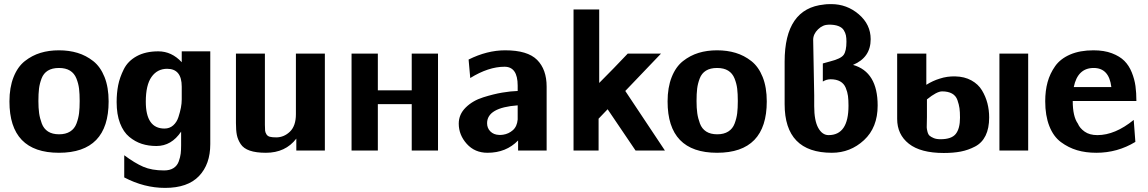

<svg xmlns="http://www.w3.org/2000/svg" viewBox="-20 -733 5591 935"><path d="M26 -239Q26 -307 46 -357.5Q66 -408 101 -435.5Q136 -463 177 -475.5Q218 -488 267 -488Q316 -488 357.5 -475.5Q399 -463 434 -435.5Q469 -408 489 -358Q509 -308 509 -239Q509 11 267 11Q26 11 26 -239ZM167 -241Q167 -207 170.5 -182Q174 -157 183.5 -131.5Q193 -106 214 -92.5Q235 -79 268 -79Q300 -79 321.5 -92.5Q343 -106 352.5 -131.5Q362 -157 365 -181.5Q368 -206 368 -241Q368 -276 365 -301Q362 -326 352 -351Q342 -376 321 -389Q300 -402 267 -402Q234 -402 213 -389Q192 -376 182.5 -351Q173 -326 170 -301.5Q167 -277 167 -241Z M548 -236Q548 -280 555.5 -318Q563 -356 583 -396Q603 -436 646 -459.5Q689 -483 751 -483Q816 -483 865 -430V-483H1004V-31Q1004 67 949 124.5Q894 182 784 182Q682 182 585 131V23Q636 61 677.5 79Q719 97 779 97Q807 97 825 85.5Q843 74 850.5 53Q858 32 860 15Q862 -2 862 -25V-92Q815 -22 742 -22Q703 -22 670.5 -32.5Q638 -43 609.5 -66.5Q581 -90 564.5 -133Q548 -176 548 -236ZM690 -238Q690 -107 781 -107Q806 -107 823.5 -122.5Q841 -138 849 -163Q857 -188 861 -208.5Q865 -229 865 -249V-311Q865 -398 794 -398Q746 -398 718 -358.5Q690 -319 690 -238Z M1129 -134V-472H1270V-125Q1270 -105 1271 -96.5Q1272 -88 1277.5 -79Q1283 -70 1294 -67Q1305 -64 1325 -64Q1363 -64 1392 -92Q1421 -120 1421 -177V-472H1562V0H1423V-58Q1370 11 1275 11Q1227 11 1196.5 0.5Q1166 -10 1152 -31.5Q1138 -53 1133.5 -75.5Q1129 -98 1129 -134Z M1692 0V-472H1820V-293H1985V-472H2113V0H1985V-226H1820V0Z M2214 -131Q2214 -176 2248 -209.5Q2282 -243 2333 -259Q2384 -275 2425.5 -282Q2467 -289 2501 -290V-316Q2501 -408 2437 -408Q2359 -408 2270 -353L2262 -443Q2352 -488 2440 -488Q2549 -488 2595.5 -441.5Q2642 -395 2642 -311V0H2503V-49Q2445 11 2354 11Q2292 11 2253 -32.5Q2214 -76 2214 -131ZM2352 -133Q2352 -109 2368 -93Q2384 -77 2410 -76Q2415 -75 2430 -77Q2457 -81 2477.5 -99Q2498 -117 2501 -151V-220Q2352 -209 2352 -133Z M2773 0V-687H2898V-329Q2921 -352 2968 -400Q3015 -448 3037 -472H3199L3025 -290L3218 0H3075L2939 -201Q2933 -194 2917 -178Q2901 -162 2895 -155V0Z M3231 -239Q3231 -307 3251 -357.5Q3271 -408 3306 -435.5Q3341 -463 3382 -475.5Q3423 -488 3472 -488Q3521 -488 3562.5 -475.5Q3604 -463 3639 -435.5Q3674 -408 3694 -358Q3714 -308 3714 -239Q3714 11 3472 11Q3231 11 3231 -239ZM3372 -241Q3372 -207 3375.5 -182Q3379 -157 3388.5 -131.5Q3398 -106 3419 -92.5Q3440 -79 3473 -79Q3505 -79 3526.5 -92.5Q3548 -106 3557.5 -131.5Q3567 -157 3570 -181.5Q3573 -206 3573 -241Q3573 -276 3570 -301Q3567 -326 3557 -351Q3547 -376 3526 -389Q3505 -402 3472 -402Q3439 -402 3418 -389Q3397 -376 3387.5 -351Q3378 -326 3375 -301.5Q3372 -277 3372 -241Z M3801 -226V-433Q3801 -692 3993 -711H3992Q4003 -713 4028 -713Q4104 -713 4162 -663.5Q4220 -614 4220 -542Q4220 -453 4134 -417Q4254 -383 4254 -219Q4254 -112 4187.5 -50.5Q4121 11 4031 11Q3801 11 3801 -226ZM3987 -336V-424L4023 -434Q4075 -447 4088.5 -466Q4102 -485 4102 -530Q4102 -548 4099.5 -560.5Q4097 -573 4089 -586Q4081 -599 4063 -606Q4045 -613 4017 -613Q3987 -613 3963.5 -590Q3940 -567 3940 -539L3945 -269V-253V-216Q3945 -146 3964.5 -110.5Q3984 -75 4015 -75Q4112 -75 4112 -218Q4112 -246 4109.5 -265.5Q4107 -285 4098.5 -305.5Q4090 -326 4071.5 -336.5Q4053 -347 4025 -347Q4005 -347 3987 -336Z M4847 0V-472H4987V0ZM4349 -154V-472H4491V-320Q4523 -340 4556 -350Q4592 -362 4632 -361Q4677 -360 4710.5 -341.5Q4744 -323 4762 -293Q4780 -263 4788.5 -230Q4797 -197 4797 -161Q4797 -108 4779.5 -72.5Q4762 -37 4728.5 -19.5Q4695 -2 4659 5Q4623 12 4576 12Q4463 12 4406 -33Q4349 -78 4349 -154ZM4494 -249V-163Q4494 -158 4493.5 -139Q4493 -120 4493 -113Q4493 -106 4496.5 -92Q4500 -78 4507 -72Q4514 -66 4527 -60.5Q4540 -55 4560 -55Q4614 -55 4634.5 -81Q4655 -107 4655 -160Q4655 -188 4652.5 -206Q4650 -224 4642.5 -245.5Q4635 -267 4616 -277.5Q4597 -288 4568 -288Q4542 -288 4494 -249Z M5070 -240Q5070 -291 5081.5 -333Q5093 -375 5118.5 -411Q5144 -447 5191.5 -467.5Q5239 -488 5305 -488Q5357 -488 5395 -473.5Q5433 -459 5455.5 -436.5Q5478 -414 5491.5 -380.5Q5505 -347 5509.5 -314Q5514 -281 5514 -241H5204Q5204 -166 5229 -131Q5238 -109 5262 -92Q5286 -75 5324 -75Q5410 -75 5501 -149L5509 -42Q5422 11 5319 11Q5267 11 5225 -1.5Q5183 -14 5146.5 -41Q5110 -68 5090 -119Q5070 -170 5070 -240ZM5209 -309H5392Q5381 -402 5306 -402Q5228 -402 5209 -309Z"/></svg>

Font: Coval
Style: Heavy
Weight: 900
Foundry: Context Ltd
Version: Version 001.000